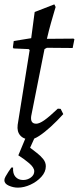

<svg xmlns="http://www.w3.org/2000/svg" viewBox="-23 -627 361 880"><path d="M255 -128 267 -104Q239 -73 210 -46.5Q181 -20 156.5 -4Q132 12 116 12Q86 12 70 -6Q54 -24 58 -55L113 -398L108 -402L39 -405L36 -410L40 -439L120 -452Q124 -481 127.5 -508.5Q131 -536 133.5 -554Q136 -572 136 -572L226 -607L232 -595Q232 -595 226 -575Q220 -555 210.5 -521.5Q201 -488 192 -449L314 -450L318 -447L310 -407L192 -408L181 -402L120 -95Q115 -60 143 -60Q157 -60 179.5 -75.5Q202 -91 242 -129ZM106 -23H148L115 50Q129 61 146 74Q163 87 175 102Q187 117 187 135Q187 161 166.5 183.5Q146 206 116.5 219.5Q87 233 59 233Q38 233 17.5 224Q-3 215 -3 199Q-3 192 2.5 182Q8 172 15.5 160.5Q23 149 29 141H37Q35 169 48 183.5Q61 198 83 198Q103 198 118.5 186.5Q134 175 134 158Q134 141 110.5 121Q87 101 61 85Z"/></svg>

Font: Alegreya
Style: Italic
Weight: 400
Italic angle: -7°
Designer: Juan Pablo del Peral
Foundry: Huerta Tipografica
Version: Version 2.009